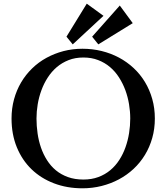

<svg xmlns="http://www.w3.org/2000/svg" viewBox="-20 -999 907 1048"><path d="M825.2 -352.1Q825.2 -295.9 811 -245.8Q796.9 -195.8 771 -153.3Q745.1 -110.8 709 -77.1Q672.9 -43.5 628.9 -20Q585 3.4 534.7 16.1Q484.4 28.8 430.2 28.8Q345.7 28.8 274.7 1.7Q203.6 -25.4 152.1 -75.2Q100.6 -125 71.8 -195.3Q43 -265.6 43 -352.1Q43 -407.2 56.6 -457Q70.3 -506.8 95.2 -549.1Q120.1 -591.3 155.3 -625.5Q190.4 -659.7 233.6 -683.3Q276.9 -707 326.4 -720Q376 -732.9 430.2 -732.9Q484.4 -732.9 534.9 -720.5Q585.4 -708 629.4 -684.6Q673.3 -661.1 709.5 -627.4Q745.6 -593.8 771.2 -551.3Q796.9 -508.8 811 -458.7Q825.2 -408.7 825.2 -352.1ZM690.9 -352.1Q690.9 -390.6 684.3 -430.4Q677.7 -470.2 664.1 -507.1Q650.4 -543.9 629.6 -576.4Q608.9 -608.9 580.3 -633.1Q551.8 -657.2 515.6 -671.1Q479.5 -685.1 435.1 -685.1Q390.6 -685.1 354.5 -670.9Q318.4 -656.7 290 -632.6Q261.7 -608.4 240.7 -575.9Q219.7 -543.5 206.1 -506.3Q192.4 -469.2 185.8 -429.7Q179.2 -390.1 179.2 -352.1Q179.2 -311.5 185.1 -271Q190.9 -230.5 203.6 -193.6Q216.3 -156.7 236.6 -124.8Q256.8 -92.8 285.2 -69.3Q313.5 -45.9 350.8 -32.5Q388.2 -19 435.1 -19Q480.5 -19 517.1 -32.7Q553.7 -46.4 582.3 -70.3Q610.8 -94.2 631.3 -126.2Q651.9 -158.2 665 -195.3Q678.2 -232.4 684.6 -272.5Q690.9 -312.5 690.9 -352.1ZM544.9 -912.6 377 -756.8 342.8 -798.8 453.6 -979ZM704.6 -872.6 516.6 -756.8 482.9 -798.8 633.8 -968.8Z"/></svg>

Font: Original Surfer
Style: Regular
Weight: 400
Designer: Astigmatic (AOETI)
Foundry: Astigmatic (AOETI)
Version: Version 1.001